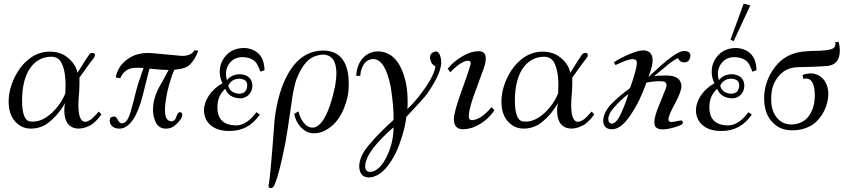

<svg xmlns="http://www.w3.org/2000/svg" viewBox="-20 -687 4542 1029"><path d="M509.7 -89.1C490.3 -67.4 476.6 -53.7 470.9 -49.1C456 -38.9 444.6 -34.3 436.6 -34.3C409.1 -34.3 400 -73.1 400 -126.9C400 -138.3 401.1 -162.3 404.6 -198.9C405.7 -229.7 406.9 -253.7 405.7 -270.9C443.4 -324.6 469.7 -360 483.4 -377.1C486.9 -382.9 489.1 -387.4 489.1 -392C489.1 -400 484.6 -403.4 475.4 -403.4C469.7 -403.4 464 -401.1 459.4 -396.6C448 -380.6 426.3 -347.4 395.4 -297.1C387.4 -334.9 363.4 -366.9 323.4 -392C300.6 -404.6 275.4 -410.3 246.9 -410.3C203.4 -410.3 163.4 -395.4 128 -364.6C99.4 -340.6 74.3 -307.4 54.9 -265.1C35.4 -222.9 26.3 -181.7 26.3 -140.6C26.3 -82.3 46.9 -38.9 89.1 -12.6C106.3 -2.3 124.6 2.3 146.3 2.3C172.6 2.3 198.9 -4.6 224 -18.3C266.3 -46.9 300.6 -85.7 329.1 -134.9C325.7 -120 324.6 -107.4 324.6 -96C324.6 -34.3 348.6 -1.1 397.7 2.3C424 2.3 449.1 -5.7 473.1 -20.6C494.9 -37.7 510.9 -54.9 523.4 -74.3ZM330.3 -187.4C314.3 -147.4 290.3 -113.1 258.3 -82.3C224 -51.4 190.9 -35.4 157.7 -35.4C150.9 -35.4 144 -35.4 138.3 -36.6C112 -42.3 98.3 -80 98.3 -148.6C98.3 -307.4 168 -382.9 254.9 -382.9C283.4 -382.9 304 -368 314.3 -339.4C329.1 -305.1 333.7 -254.9 330.3 -187.4Z M1022.9 -418.3C1011.4 -397.7 988.6 -387.4 955.4 -387.4C952 -387.4 901.7 -392 806.9 -401.1C746.3 -408 697.1 -396.6 659.4 -366.9C626.3 -341.7 606.9 -309.7 600 -272L624 -267.4C641.1 -305.1 668.6 -323.4 706.3 -323.4C715.4 -324.6 730.3 -324.6 749.7 -322.3C741.7 -302.9 737.1 -288 733.7 -276.6C722.3 -248 710.9 -208 698.3 -154.3C685.7 -105.1 676.6 -74.3 670.9 -61.7C660.6 -36.6 646.9 -25.1 629.7 -26.3C606.9 -33.1 610.3 -68.6 587.4 -61.7C574.9 -61.7 568 -54.9 568 -40C568 -35.4 569.1 -30.9 570.3 -27.4C577.1 -8 594.3 2.3 620.6 2.3C675.4 2.3 718.9 -69.7 745.1 -176C766.9 -264 778.3 -310.9 781.7 -318.9C828.6 -314.3 861.7 -312 883.4 -312C862.9 -272 846.9 -243.4 836.6 -226.3C812.6 -184 800 -141.7 800 -98.3C800 -78.9 803.4 -60.6 809.1 -45.7C819.4 -13.7 838.9 2.3 868.6 2.3C896 2.3 914.3 -8 938.3 -35.4C950.9 -49.1 956.6 -60.6 956.6 -70.9C956.6 -81.1 953.1 -85.7 945.1 -85.7C941.7 -85.7 938.3 -84.6 937.1 -83.4C928 -75.4 922.3 -50.3 917.7 -45.7C907.4 -35.4 896 -34.3 883.4 -41.1C867.4 -50.3 861.7 -76.6 865.1 -121.1C869.7 -170.3 881.1 -220.6 898.3 -272C902.9 -286.9 908.6 -300.6 914.3 -313.1C955.4 -316.6 982.9 -325.7 997.7 -340.6C1017.1 -360 1032 -385.1 1042.3 -414.9Z M1397.7 -310.9C1396.6 -369.1 1373.7 -405.7 1330.3 -421.7C1314.3 -427.4 1300.6 -429.7 1288 -429.7C1236.6 -429.7 1197.7 -408 1172.6 -363.4C1162.3 -344 1157.7 -324.6 1157.7 -302.9C1157.7 -280 1162.3 -259.4 1172.6 -241.1C1107.4 -204.6 1074.3 -146.3 1073.1 -97.1C1073.1 -37.7 1115.4 14.9 1206.9 14.9C1276.6 16 1331.4 -12.6 1372.6 -73.1L1354.3 -85.7C1320 -38.9 1283.4 -14.9 1244.6 -14.9C1178.3 -16 1145.1 -48 1145.1 -112C1145.1 -153.1 1158.9 -186.3 1187.4 -211.4C1197.7 -180.6 1227.4 -160 1268.6 -160C1304 -160 1332.6 -189.7 1332.6 -227.4C1332.6 -267.4 1304 -289.1 1262.9 -289.1C1234.3 -288 1211.4 -277.7 1196.6 -257.1C1193.1 -267.4 1190.9 -278.9 1190.9 -290.3C1190.9 -340.6 1227.4 -380.6 1276.6 -380.6C1305.1 -381.7 1339.4 -371.4 1354.3 -348.6C1360 -340.6 1366.9 -325.7 1376 -302.9ZM1305.1 -232C1304 -192 1283.4 -184 1254.9 -185.1C1225.1 -189.7 1208 -204.6 1203.4 -228.6C1216 -252.6 1235.4 -265.1 1261.7 -265.1C1289.1 -264 1304 -253.7 1305.1 -232Z M1841.1 -161.1C1846.9 -186.3 1849.1 -212.6 1849.1 -240C1849.1 -286.9 1841.1 -324.6 1825.1 -354.3C1802.3 -395.4 1764.6 -416 1713.1 -416C1635.4 -416 1572.6 -376 1525.7 -294.9C1489.1 -232 1464 -148.6 1451.4 -44.6C1444.6 52.6 1437.7 138.3 1430.9 212.6C1426.3 260.6 1422.9 291.4 1419.4 305.1C1418.3 315.4 1421.7 321.1 1430.9 321.1C1440 321.1 1446.9 315.4 1451.4 302.9C1468.6 264 1488 188.6 1509.7 76.6C1515.4 48 1525.7 -19.4 1540.6 -123.4C1549.7 -193.1 1560 -242.3 1572.6 -270.9C1600 -339.4 1635.4 -378.3 1677.7 -388.6C1689.1 -392 1699.4 -394.3 1708.6 -394.3C1757.7 -394.3 1781.7 -362.3 1782.9 -297.1C1782.9 -250.3 1771.4 -192 1748.6 -122.3C1722.3 -48 1693.7 -8 1660.6 -3.4C1640 -1.1 1621.7 -10.3 1605.7 -32C1593.1 -49.1 1584 -68.6 1579.4 -90.3L1556.6 -76.6C1564.6 -40 1580.6 -12.6 1605.7 6.9C1621.7 20.6 1641.1 27.4 1662.9 27.4C1689.1 27.4 1714.3 19.4 1739.4 2.3C1787.4 -28.6 1821.7 -83.4 1841.1 -161.1Z M2344 -364.6C2339.4 -404.6 2323.4 -419.4 2301.7 -406.9C2284.6 -398.9 2280 -381.7 2290.3 -355.4C2294.9 -344 2302.9 -336 2313.1 -332.6C2312 -310.9 2300.6 -283.4 2281.1 -251.4C2268.6 -229.7 2257.1 -212.6 2248 -201.1C2219.4 -161.1 2190.9 -128 2163.4 -102.9C2164.6 -117.7 2164.6 -132.6 2164.6 -147.4C2164.6 -194.3 2158.9 -238.9 2146.3 -278.9C2120 -362.3 2076.6 -405.7 2014.9 -411.4C1941.7 -416 1892.6 -358.9 1889.1 -281.1L1910.9 -280C1912 -298.3 1915.4 -314.3 1922.3 -328C1934.9 -356.6 1954.3 -370.3 1980.6 -370.3C2022.9 -370.3 2054.9 -320 2074.3 -219.4C2085.7 -147.4 2090.3 -89.1 2089.1 -44.6C2033.1 6.9 1987.4 52.6 1954.3 93.7C1922.3 131.4 1906.3 168 1905.1 203.4C1906.3 243.4 1923.4 264 1956.6 264C1985.1 264 2014.9 249.1 2044.6 218.3C2078.9 179.4 2106.3 130.3 2125.7 70.9C2142.9 22.9 2153.1 -20.6 2157.7 -60.6C2221.7 -128 2258.3 -169.1 2268.6 -184C2324.6 -264 2349.7 -324.6 2344 -364.6ZM2089.1 -4.6C2089.1 45.7 2078.9 92.6 2059.4 137.1C2030.9 204.6 1994.3 234.3 1963.4 234.3C1946.3 234.3 1937.1 224 1937.1 203.4C1937.1 177.1 1952 145.1 1980.6 106.3C2010.3 68.6 2046.9 30.9 2089.1 -4.6Z M2614.9 -113.1C2574.9 -66.3 2539.4 -43.4 2508.6 -43.4C2497.1 -43.4 2491.4 -51.4 2492.6 -68.6C2493.7 -96 2506.3 -141.7 2530.3 -204.6L2571.4 -317.7C2581.7 -345.1 2585.1 -366.9 2582.9 -381.7C2580.6 -402.3 2568 -412.6 2544 -412.6C2518.9 -412.6 2491.4 -404.6 2461.7 -387.4C2426.3 -366.9 2398.9 -344 2379.4 -318.9L2393.1 -299.4C2419.4 -326.9 2442.3 -345.1 2459.4 -353.1C2469.7 -358.9 2478.9 -361.1 2484.6 -361.1C2496 -362.3 2501.7 -358.9 2502.9 -349.7C2504 -344 2488 -292.6 2452.6 -196.6C2426.3 -123.4 2412.6 -74.3 2412.6 -49.1C2412.6 -12.6 2428.6 5.7 2461.7 5.7C2477.7 5.7 2496 2.3 2516.6 -4.6C2564.6 -24 2602.3 -54.9 2629.7 -96Z M3150.9 -89.1C3131.4 -67.4 3117.7 -53.7 3112 -49.1C3097.1 -38.9 3085.7 -34.3 3077.7 -34.3C3050.3 -34.3 3041.1 -73.1 3041.1 -126.9C3041.1 -138.3 3042.3 -162.3 3045.7 -198.9C3046.9 -229.7 3048 -253.7 3046.9 -270.9C3084.6 -324.6 3110.9 -360 3124.6 -377.1C3128 -382.9 3130.3 -387.4 3130.3 -392C3130.3 -400 3125.7 -403.4 3116.6 -403.4C3110.9 -403.4 3105.1 -401.1 3100.6 -396.6C3089.1 -380.6 3067.4 -347.4 3036.6 -297.1C3028.6 -334.9 3004.6 -366.9 2964.6 -392C2941.7 -404.6 2916.6 -410.3 2888 -410.3C2844.6 -410.3 2804.6 -395.4 2769.1 -364.6C2740.6 -340.6 2715.4 -307.4 2696 -265.1C2676.6 -222.9 2667.4 -181.7 2667.4 -140.6C2667.4 -82.3 2688 -38.9 2730.3 -12.6C2747.4 -2.3 2765.7 2.3 2787.4 2.3C2813.7 2.3 2840 -4.6 2865.1 -18.3C2907.4 -46.9 2941.7 -85.7 2970.3 -134.9C2966.9 -120 2965.7 -107.4 2965.7 -96C2965.7 -34.3 2989.7 -1.1 3038.9 2.3C3065.1 2.3 3090.3 -5.7 3114.3 -20.6C3136 -37.7 3152 -54.9 3164.6 -74.3ZM2971.4 -187.4C2955.4 -147.4 2931.4 -113.1 2899.4 -82.3C2865.1 -51.4 2832 -35.4 2798.9 -35.4C2792 -35.4 2785.1 -35.4 2779.4 -36.6C2753.1 -42.3 2739.4 -80 2739.4 -148.6C2739.4 -307.4 2809.1 -382.9 2896 -382.9C2924.6 -382.9 2945.1 -368 2955.4 -339.4C2970.3 -305.1 2974.9 -254.9 2971.4 -187.4Z M3680 -394.3C3676.6 -406.9 3666.3 -413.7 3648 -413.7C3642.3 -413.7 3637.7 -412.6 3632 -411.4C3608 -404.6 3570.3 -378.3 3520 -333.7L3454.9 -274.3C3469.7 -312 3477.7 -341.7 3477.7 -363.4C3477.7 -376 3475.4 -386.3 3470.9 -394.3C3462.9 -409.1 3448 -417.1 3427.4 -417.1C3410.3 -417.1 3386.3 -410.3 3355.4 -397.7C3324.6 -385.1 3296 -370.3 3269.7 -353.1L3278.9 -338.3C3320 -357.7 3350.9 -370.3 3370.3 -370.3C3385.1 -370.3 3393.1 -363.4 3393.1 -350.9C3393.1 -326.9 3380.6 -282.3 3356.6 -214.9C3320 -188.6 3285.7 -160 3253.7 -126.9C3227.4 -98.3 3213.7 -68.6 3212.6 -40C3213.7 -9.1 3229.7 5.7 3259.4 5.7C3292.6 5.7 3325.7 -19.4 3358.9 -69.7C3393.1 -120 3421.7 -178.3 3444.6 -244.6C3464 -248 3481.1 -250.3 3497.1 -251.4C3515.4 -252.6 3528 -251.4 3536 -250.3C3553.1 -246.9 3556.6 -233.1 3546.3 -208L3512 -122.3C3494.9 -82.3 3486.9 -51.4 3486.9 -30.9C3486.9 4.6 3516.6 14.9 3577.1 0C3604.6 -6.9 3624 -13.7 3636.6 -21.7C3640 -25.1 3640 -29.7 3638.9 -34.3C3637.7 -40 3633.1 -42.3 3626.3 -41.1C3621.7 -41.1 3590.9 -33.1 3577.1 -33.1C3566.9 -33.1 3562.3 -38.9 3562.3 -49.1C3562.3 -60.6 3573.7 -88 3597.7 -132.6C3621.7 -177.1 3633.1 -209.1 3632 -228.6C3628.6 -265.1 3601.1 -283.4 3547.4 -282.3C3517.7 -282.3 3497.1 -281.1 3485.7 -278.9L3539.4 -323.4C3566.9 -347.4 3592 -365.7 3613.7 -376C3620.6 -358.9 3633.1 -352 3652.6 -353.1C3672 -354.3 3681.1 -374.9 3680 -394.3ZM3347.4 -182.9C3339.4 -154.3 3328 -123.4 3314.3 -92.6C3296 -46.9 3276.6 -24 3257.1 -24C3245.7 -27.4 3240 -35.4 3240 -49.1C3240 -66.3 3249.1 -85.7 3267.4 -107.4C3298.3 -141.7 3324.6 -166.9 3347.4 -182.9Z M4034.3 -310.9C4033.1 -369.1 4010.3 -405.7 3966.9 -421.7C3950.9 -427.4 3937.1 -429.7 3924.6 -429.7C3873.1 -429.7 3834.3 -408 3809.1 -363.4C3798.9 -344 3794.3 -324.6 3794.3 -302.9C3794.3 -280 3798.9 -259.4 3809.1 -241.1C3744 -204.6 3710.9 -146.3 3709.7 -97.1C3709.7 -37.7 3752 14.9 3843.4 14.9C3913.1 16 3968 -12.6 4009.1 -73.1L3990.9 -85.7C3956.6 -38.9 3920 -14.9 3881.1 -14.9C3814.9 -16 3781.7 -48 3781.7 -112C3781.7 -153.1 3795.4 -186.3 3824 -211.4C3834.3 -180.6 3864 -160 3905.1 -160C3940.6 -160 3969.1 -189.7 3969.1 -227.4C3969.1 -267.4 3940.6 -289.1 3899.4 -289.1C3870.9 -288 3848 -277.7 3833.1 -257.1C3829.7 -267.4 3827.4 -278.9 3827.4 -290.3C3827.4 -340.6 3864 -380.6 3913.1 -380.6C3941.7 -381.7 3976 -371.4 3990.9 -348.6C3996.6 -340.6 4003.4 -325.7 4012.6 -302.9ZM3941.7 -232C3940.6 -192 3920 -184 3891.4 -185.1C3861.7 -189.7 3844.6 -204.6 3840 -228.6C3852.6 -252.6 3872 -265.1 3898.3 -265.1C3925.7 -264 3940.6 -253.7 3941.7 -232ZM3965.7 -667.4 3894.9 -474.3 3912 -466.3 4001.1 -658.3Z M4457.1 -461.7C4458.3 -448 4456 -437.7 4450.3 -432C4442.3 -422.9 4417.1 -417.1 4372.6 -414.9C4341.7 -414.9 4310.9 -413.7 4280 -410.3C4218.3 -402.3 4169.1 -374.9 4133.7 -328C4098.3 -282.3 4078.9 -230.9 4075.4 -172.6C4073.1 -106.3 4090.3 -57.1 4128 -24C4153.1 0 4186.3 11.4 4227.4 11.4C4267.4 11.4 4304 1.1 4336 -19.4C4386.3 -54.9 4418.3 -121.1 4419.4 -181.7C4419.4 -245.7 4381.7 -294.9 4321.1 -293.7C4306.3 -292.6 4293.7 -290.3 4281.1 -284.6L4285.7 -264C4322.3 -273.1 4342.9 -249.1 4346.3 -192C4348.6 -147.4 4341.7 -110.9 4324.6 -81.1C4306.3 -45.7 4276.6 -26.3 4235.4 -20.6C4201.1 -17.1 4172.6 -26.3 4150.9 -48C4124.6 -74.3 4112 -112 4113.1 -161.1C4113.1 -205.7 4124.6 -242.3 4148.6 -273.1C4174.9 -308.6 4211.4 -325.7 4256 -326.9C4324.6 -328 4373.7 -330.3 4402.3 -332.6C4454.9 -333.7 4481.1 -362.3 4481.1 -417.1C4481.1 -429.7 4478.9 -445.7 4474.3 -462.9Z"/></svg>

Font: GFS Goschen
Style: Italic
Weight: 400
Designer: George D. Matthiopoulos
Foundry: George D. Matthiopoulos
Version: Fontographer 4.7 9/28/09 FG4M≠0000002248